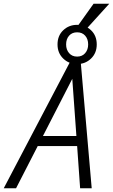

<svg xmlns="http://www.w3.org/2000/svg" viewBox="-62 -1008 605 1028"><path d="M-42 0 320 -690H369L429 0H367L351 -226H140L24 0ZM168 -280H347L325 -586ZM246 -770Q246 -817 276.5 -846Q307 -875 351 -875Q395 -875 425.5 -846Q456 -817 456 -770Q456 -724 425.5 -694.5Q395 -665 351 -665Q307 -665 276.5 -694.5Q246 -724 246 -770ZM292 -770Q292 -742 308 -723.5Q324 -705 351 -705Q378 -705 394 -723.5Q410 -742 410 -770Q410 -799 394 -817Q378 -835 351 -835Q324 -835 308 -817Q292 -799 292 -770ZM332 -838 439 -988H523L387 -838Z"/></svg>

Font: Radio Canada Condensed Light
Style: Italic
Weight: 300
Width: 3
Italic angle: -12°
Designer: Charles Daoud, Etienne Aubert Bonn, Alexandre Saumier Demers, Jacques Le Bailly
Foundry: Radio-Canada
Version: Version 2.104; ttfautohint (v1.8.4.7-5d5b);gftools[0.9.28.de